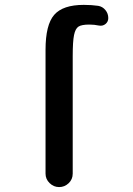

<svg xmlns="http://www.w3.org/2000/svg" viewBox="-20 -760 540 780"><path d="M165 -54.7V-557.6Q165 -659.2 200.2 -699.7Q235.4 -740.2 320.3 -740.2Q352.5 -740.2 378.9 -736.3Q396.5 -733.4 408.2 -719.2Q419.9 -705.1 419.9 -686.5Q419.9 -671.9 408.7 -662.6Q397.5 -653.3 381.8 -656.2Q363.3 -660.2 342.8 -660.2Q311.5 -660.2 298.8 -651.9Q286.1 -643.6 280.8 -617.7Q275.4 -591.8 275.4 -532.2V-54.7Q275.4 -31.2 258.8 -15.6Q242.2 0 220.2 0Q198.2 0 181.6 -16.1Q165 -32.2 165 -54.7Z"/></svg>

Font: Rounded Mgen+ 1mn medium
Style: Regular
Weight: 500
Designer: [Source Han Sans]
Ryoko NISHIZUKA  (kana & ideographs); Paul D. Hunt (Latin, Greek & Cyrillic); Wenlong ZHANG  (bopomofo
Version: Version 1.059.20150602